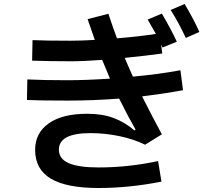

<svg xmlns="http://www.w3.org/2000/svg" viewBox="-20 -880 1040 962"><path d="M905 -860Q951 -783 979 -720L911 -690Q873 -771 835 -830ZM897 -428Q798 -410 692 -397Q746 -290 791 -207L707 -155Q650 -183 578 -198Q506 -213 433 -213Q275 -213 275 -130Q275 -84 324.5 -62.5Q374 -41 474 -41Q623 -41 772 -73L789 30Q627 62 474 62Q313 62 234.5 15Q156 -32 156 -129Q156 -214 224.5 -262Q293 -310 417 -310Q493 -310 550 -288.5Q607 -267 654 -226L659 -231Q619 -301 577 -386Q447 -376 321 -376Q179 -376 115 -379L117 -482Q201 -478 317 -478Q408 -478 531 -486Q518 -516 492 -580Q400 -573 337 -573Q236 -573 141 -576L143 -679Q204 -676 333 -676Q386 -676 455 -680Q439 -724 419 -784L523 -811Q548 -736 566 -688Q668 -696 761 -710Q728 -768 720 -782L791 -812Q840 -728 866 -671L794 -642L787 -658L793 -612Q715 -601 605 -590Q618 -558 646 -496Q776 -508 884 -528Z"/></svg>

Font: IBM Plex Sans JP SemiBold
Style: Regular
Weight: 600
Designer: Mike Abbink; Paul van der Laan; Pieter van Rosmalen; Wujin Sim; Yejin Wi; Jinhee Kim; Boomi Park; Yona Kim; Kichan Ma
Foundry: Sandoll Inc.
Version: Version 1.001